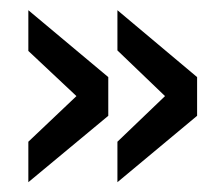

<svg xmlns="http://www.w3.org/2000/svg" viewBox="-20 -426 444 380"><path d="M370.1 -196.8 212.4 -65.4V-145.5L306.6 -235.8L212.4 -326.2V-405.8L370.1 -273.4ZM194.3 -196.8 36.1 -65.4V-145.5L131.3 -235.8L36.1 -325.2V-405.8L194.3 -273.4Z"/></svg>

Font: Annapurna SIL
Style: Bold
Weight: 700
Designer: Peter Martin, Annie Olsen
Foundry: SIL International
Version: Version 2.000